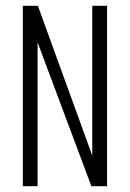

<svg xmlns="http://www.w3.org/2000/svg" viewBox="-20 -640 446 660"><path d="M58.5 0V-620H110.2L294.5 -112.5L296.1 -107.2L297.1 -105.7V-620H348V0H294.1L111.7 -487.6L109.4 -494.6H109.2V0Z"/></svg>

Font: Smooch Sans Thin
Style: Regular
Weight: 100
Designer: Robert E. Leuschke
Foundry: Robert E. Leuschke
Version: Version 1.010